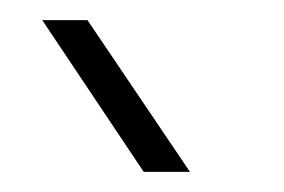

<svg xmlns="http://www.w3.org/2000/svg" viewBox="-20 -803 283 191"><path d="M22 -783H67L169 -632H123Z"/></svg>

Font: Krub ExtraLight
Style: Regular
Weight: 275
Designer: Ekaluck Peanpanawate
Foundry: Cadson Demak Co.,Ltd.
Version: Version 1.000; ttfautohint (v1.6)